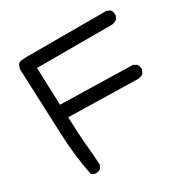

<svg xmlns="http://www.w3.org/2000/svg" viewBox="-157 -838 974 988"><g transform="rotate(-30 329.5 -344.5)"><path d="M138 4H132L112 -6Q87 -130 82 -261Q77 -392 66 -652Q71 -684 86.5 -688.5Q102 -693 130 -693H601L621 -684Q631 -672 631 -654V-648L621 -629Q607 -619 591 -617H145L153 -394L580 -384L599 -374Q609 -362 609 -345V-339L599 -319Q586 -310 569 -308L157 -317Q161 -202 167 -143Q173 -84 176 -25L167 -6Q155 4 138 4Z"/></g></svg>

Font: Xiaolai SC
Style: Regular
Weight: 400
Designer: Nozomi Seto 瀬戸のぞみ
Version: Version 3.11;December 4, 2020;FontCreator 13.0.0.2613 64-bit